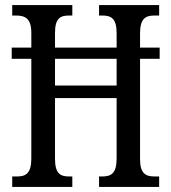

<svg xmlns="http://www.w3.org/2000/svg" viewBox="-20 -734 673 754"><path d="M28 0H264V-41H251C216 -41 196 -53 196 -111V-349H438V-112C438 -53 417 -41 381 -41H369V0H605V-41H587C553 -41 530 -52 530 -108V-503H607V-547H530V-603C530 -662 552 -673 587 -673H605V-714H369V-673H381C417 -673 438 -662 438 -603V-547H196V-604C196 -662 216 -673 251 -673H264V-714H28V-673H43C78 -673 103 -662 103 -605V-547H26V-503H103V-111C103 -53 81 -41 47 -41H28ZM196 -398V-503H438V-398Z"/></svg>

Font: Noto Serif Armenian ExtraCondensed
Style: Regular
Weight: 400
Width: 2
Designer: Monotype Design Team
Foundry: Monotype Imaging Inc.
Version: Version 2.008